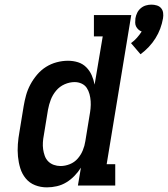

<svg xmlns="http://www.w3.org/2000/svg" viewBox="-20 -800 724 828"><path d="M586 -566 545 -614Q559 -624 570.5 -637Q582 -650 591 -664Q583 -667 576.5 -673Q570 -679 566.5 -686.5Q563 -694 563 -703Q563 -712 564 -721Q566 -733 571.5 -744.5Q577 -756 587 -764.5Q597 -773 609 -776.5Q621 -780 633 -780Q645 -780 656.5 -776.5Q668 -773 675 -764.5Q682 -756 683.5 -744.5Q685 -733 683 -721Q679 -698 671 -676.5Q663 -655 650.5 -635Q638 -615 621.5 -597.5Q605 -580 586 -566ZM182 8Q155 8 131 -1.5Q107 -11 91 -30.5Q75 -50 67.5 -74.5Q60 -99 57.5 -125Q55 -151 57 -178Q59 -205 64 -232L82 -342Q86 -366 92.5 -389.5Q99 -413 111 -435.5Q123 -458 140 -478Q157 -498 178.5 -511.5Q200 -525 224.5 -531.5Q249 -538 273 -538Q296 -538 316.5 -531.5Q337 -525 352 -510Q367 -495 375.5 -475.5Q384 -456 388 -435L423 -643H385V-735H546L440 -92H477V0H316L329 -77Q317 -58 301 -41.5Q285 -25 266 -13.5Q247 -2 225.5 3Q204 8 182 8ZM241 -84Q261 -84 281 -92Q301 -100 315 -116Q329 -132 337 -151.5Q345 -171 348 -191L366 -301Q369 -317 370.5 -332.5Q372 -348 371 -363.5Q370 -379 366 -394Q362 -409 354 -421Q346 -433 332 -439.5Q318 -446 302 -446Q280 -446 258.5 -436.5Q237 -427 222 -409Q207 -391 199 -370Q191 -349 187 -327L169 -217Q166 -202 165 -186.5Q164 -171 166 -156.5Q168 -142 173 -128Q178 -114 188 -104Q198 -94 212 -89Q226 -84 241 -84Z"/></svg>

Font: Iosevka Slab SmBdExObl
Style: Regular
Weight: 600
Width: 7
Italic angle: -9°
Monospace: yes
Designer: Belleve Invis
Foundry: Belleve Invis
Version: Version 11.1.0; ttfautohint (v1.8.3)